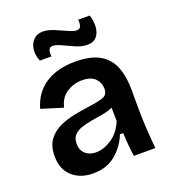

<svg xmlns="http://www.w3.org/2000/svg" viewBox="-135 -832 848 947"><g transform="rotate(-20 288.5 -358.5)"><path d="M193 13Q127 13 84.5 -24.5Q42 -62 42 -132Q42 -186 66.5 -218Q91 -250 129 -267Q167 -284 210 -292Q253 -300 290 -305Q342 -312 364.5 -321.5Q387 -331 387 -361Q387 -393 365 -415.5Q343 -438 296 -438Q253 -438 216 -414.5Q179 -391 168 -341L55 -376Q77 -454 139 -495Q201 -536 296 -536Q379 -536 426 -507.5Q473 -479 492 -428Q511 -377 511 -311V-214Q511 -163 514.5 -107Q518 -51 523 0H410Q402 -54 399 -124H382Q360 -67 312.5 -27Q265 13 193 13ZM242 -80Q281 -80 323 -107Q365 -134 389 -190L388 -261Q364 -250 334.5 -245Q305 -240 275 -235Q245 -230 220 -221.5Q195 -213 180 -197Q165 -181 165 -152Q165 -118 186.5 -99Q208 -80 242 -80ZM383 -593Q355 -593 323.5 -606.5Q292 -620 264 -633.5Q236 -647 218 -647Q203 -647 198 -633.5Q193 -620 196 -600H135Q121 -635 125.5 -664.5Q130 -694 148.5 -712Q167 -730 196 -730Q223 -730 254.5 -717Q286 -704 314 -691Q342 -678 358 -678Q375 -678 379.5 -693Q384 -708 381 -725H442Q453 -692 450.5 -661.5Q448 -631 431.5 -612Q415 -593 383 -593Z"/></g></svg>

Font: Bricolage Grotesque 10pt SemiBold
Style: Regular
Weight: 600
Designer: Mathieu Triay
Foundry: Atelier Triay
Version: Version 1.000; ttfautohint (v1.8.4.7-5d5b);gftools[0.9.29]